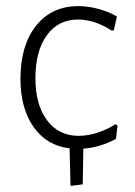

<svg xmlns="http://www.w3.org/2000/svg" viewBox="-20 -482 443 629"><path d="M360 -27Q308 1 253 5L251 122L211 127L208 4Q133 -5 90 -66Q47 -127 47 -224Q47 -333 98 -397.5Q149 -462 237 -462Q269 -462 303.5 -452.5Q338 -443 363 -428L353 -383L345 -382Q322 -398 293 -408Q264 -418 236 -418Q171 -418 133.5 -366.5Q96 -315 96 -226Q96 -139 134 -88Q172 -37 238 -37Q268 -37 300 -47.5Q332 -58 358 -75L365 -71Z"/></svg>

Font: Luna Sans Light
Style: Regular
Weight: 300
Designer: Juan Pablo del Peral
Foundry: Huerta Tipografica
Version: Version 2.001; ttfautohint (v1.5)